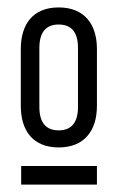

<svg xmlns="http://www.w3.org/2000/svg" viewBox="-20 -725 317 517"><path d="M138 -705C69 -705 36 -660 36 -593V-440C36 -373 69 -328 138 -328C207 -328 241 -373 241 -440V-593C241 -660 207 -705 138 -705ZM138 -659C174 -659 190 -636 190 -596V-437C190 -397 174 -374 138 -374C102 -374 86 -397 86 -437V-596C86 -636 102 -659 138 -659ZM37 -278V-228H241V-278Z"/></svg>

Font: VL Bebas Neue Regular
Style: Regular
Weight: 400
Designer: Ryoichi Tsunekawa
Foundry: Ryoichi Tsunekawa
Version: Version 001.003